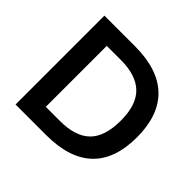

<svg xmlns="http://www.w3.org/2000/svg" viewBox="-179 -958 1158 1158"><g transform="rotate(45 399.5 -379.0)"><path d="M751 -378Q751 -190 651 -95Q551 0 353 0H93V-758H353Q550 -758 650.5 -661.5Q751 -565 751 -378ZM353 -639H232V-119H353Q484 -119 547.5 -181.5Q611 -244 611 -381Q611 -514 546.5 -576.5Q482 -639 353 -639Z"/></g></svg>

Font: Biryani
Style: Bold
Weight: 700
Designer: Dan Reynolds and Mathieu Reguer
Foundry: Dan Reynolds and Mathieu Reguer
Version: Version 1.004; ttfautohint (v1.1) -l 5 -r 5 -G 72 -x 0 -D la